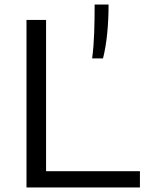

<svg xmlns="http://www.w3.org/2000/svg" viewBox="-20 -828 648 848"><path d="M97 0V-740H183.5V-72H598V0ZM387 -570Q394 -624 396 -683.2Q398 -742.5 398 -808H459.5Q459.5 -740.5 453.5 -680.2Q447.5 -620 435 -570Z"/></svg>

Font: Encode Sans Exp
Style: Regular
Weight: 400
Width: 7
Designer: Multiple Designers
Foundry: Impallari Type
Version: Version 3.002; ttfautohint (v1.8.3) -l 8 -r 50 -G 200 -x 14 